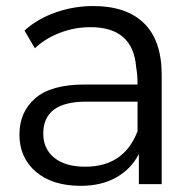

<svg xmlns="http://www.w3.org/2000/svg" viewBox="-20 -610 641 636"><path d="M515.6 -362.2V0H440V-100Q414.4 -50 365 -22.2Q315.6 5.6 247.8 5.6Q153.3 5.6 98.9 -41.1Q44.4 -87.8 44.4 -164.4Q44.4 -238.9 96.7 -284.4Q148.9 -330 260 -330H435.6Q435.6 -363.3 431.1 -386.7Q421.1 -520 280 -520Q226.7 -520 177.8 -501.1Q128.9 -482.2 95.6 -450L61.1 -508.9Q104.4 -547.8 164.4 -568.9Q224.4 -590 288.9 -590Q398.9 -590 457.2 -532.8Q515.6 -475.6 515.6 -362.2ZM435.6 -175.6V-273.3H265.6Q123.3 -273.3 123.3 -167.8Q123.3 -116.7 160 -87.2Q196.7 -57.8 262.2 -57.8Q391.1 -57.8 435.6 -175.6Z"/></svg>

Font: Paperlogy 4 Regular
Style: Regular
Weight: 400
Designer: redesigned by Lee Juim, glyphs from Gmarket Sans & Montserrat
Foundry: PT&
Version: Version 1.001